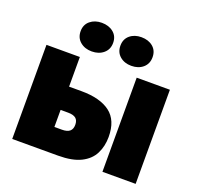

<svg xmlns="http://www.w3.org/2000/svg" viewBox="-128 -878 1045 1016"><g transform="rotate(20 394.0 -370.0)"><path d="M42 0V-530H230V-363H300Q405 -363 461.5 -320.5Q518 -278 518 -184Q518 -132 497 -90Q476 -48 428 -24Q380 0 300 0ZM230 -136H272Q302 -136 316 -148Q330 -160 330 -184Q330 -209 316 -220.5Q302 -232 272 -232H230ZM550 0V-530H737V0ZM278 -579Q239 -579 213 -601Q187 -623 187 -660Q187 -697 213 -718.5Q239 -740 278 -740Q318 -740 344 -718.5Q370 -697 370 -660Q370 -623 344 -601Q318 -579 278 -579ZM501 -579Q462 -579 436.5 -601Q411 -623 411 -660Q411 -697 436.5 -718.5Q462 -740 501 -740Q541 -740 566.5 -718.5Q592 -697 592 -660Q592 -623 566.5 -601Q541 -579 501 -579Z"/></g></svg>

Font: Golos Text ExtraBold
Style: Regular
Weight: 800
Designer: A.Korolkova, Vitaly Kuzmin
Foundry: ParaType Ltd
Version: Version 2.004